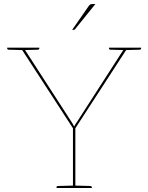

<svg xmlns="http://www.w3.org/2000/svg" viewBox="-20 -938 740 958"><path d="M344 0V-298L83 -700H93Q95 -700 97 -699Q99 -698 100 -696L336 -331Q340 -325 343.5 -319Q347 -313 350 -307Q352 -312 357 -319.5Q362 -327 365 -331L600 -696Q602 -698 603.5 -699Q605 -700 607 -700H617L356 -298V0ZM90 -691V-700H105V-691ZM596 -691V-700H610V-691ZM101 -700 100 -688 23 -690Q21 -690 18.5 -691.5Q16 -693 16 -695V-700ZM176 -700V-695Q176 -693 173.5 -691.5Q171 -690 169 -690L92 -688L91 -700ZM609 -700 608 -688 531 -690Q529 -690 526.5 -691.5Q524 -693 524 -695V-700ZM684 -700V-695Q684 -693 681.5 -691.5Q679 -690 677 -690L600 -688L599 -700ZM262 0V-5Q262 -7 264.5 -8.5Q267 -10 269 -10L346 -12L347 0ZM353 0 354 -12 431 -10Q433 -10 435.5 -8.5Q438 -7 438 -5V0ZM340 -789 422 -907Q427 -914 431 -916Q435 -918 443 -918H456L355 -793Q354 -791 351.5 -790Q349 -789 347 -789Z"/></svg>

Font: Aleo Thin
Style: Regular
Weight: 250
Designer: Alessio Laiso
Foundry: Alessio Laiso
Version: Version 2.001;gftools[0.9.29]